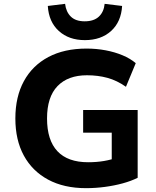

<svg xmlns="http://www.w3.org/2000/svg" viewBox="-20 -969 813 1000"><path d="M428 11Q313 11 230.5 -33.5Q148 -78 104 -159Q60 -240 60 -352Q60 -465 104.5 -546.5Q149 -628 232 -672Q315 -716 431 -716Q482 -716 530 -707Q578 -698 618.5 -681Q659 -664 687 -640L636 -517Q589 -550 539.5 -563.5Q490 -577 433 -577Q334 -577 279.5 -520.5Q225 -464 225 -352Q225 -239 279 -181.5Q333 -124 439 -124Q483 -124 521.5 -130.5Q560 -137 595 -150L562 -85V-278H413V-396H697V-43Q663 -26 619 -14Q575 -2 526 4.5Q477 11 428 11ZM422 -760Q339 -760 286.5 -807.5Q234 -855 229 -938L319 -949Q324 -907 349 -882.5Q374 -858 421 -858Q469 -858 495 -882.5Q521 -907 525 -949L616 -938Q611 -855 558.5 -807.5Q506 -760 422 -760Z"/></svg>

Font: Nunito Sans 9pt ExtraBold
Style: Regular
Weight: 800
Version: Version 3.101;gftools[0.9.27]